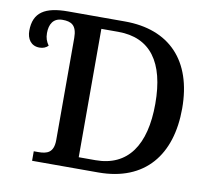

<svg xmlns="http://www.w3.org/2000/svg" viewBox="-79 -804 989 894"><g transform="rotate(10 415.5 -357.0)"><path d="M128 0H441C662 0 774 -142 774 -361C774 -588 651 -714 441 -714H172C65 -714 10 -682 10 -594C10 -557 29 -525 70 -525C88 -525 101 -531 111 -541C99 -559 93 -574 93 -598C93 -639 110 -671 154 -671C195 -671 222 -658 222 -597V-115C222 -54 190 -45 149 -45H128ZM418 -54H339V-661H419C571 -661 647 -557 647 -361C647 -165 571 -54 418 -54Z"/></g></svg>

Font: Noto Serif Medium
Style: Regular
Weight: 500
Designer: Monotype Design Team
Foundry: Monotype Imaging Inc.
Version: Version 2.013